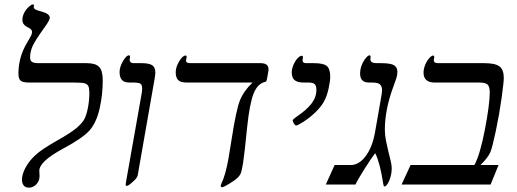

<svg xmlns="http://www.w3.org/2000/svg" viewBox="-20 -841 2354 875"><path d="M113.8 -464.8Q85 -464.8 74.5 -472.9Q64 -481 64 -505.9Q64 -580.1 103 -646Q119.1 -672.9 122.6 -680.7Q126 -688.5 126 -694.8Q126 -703.1 119.9 -708.3Q113.8 -713.4 100.1 -720.2Q92.3 -724.1 87.2 -732.2Q82 -740.2 82 -750Q82 -766.1 89.8 -781.7Q97.7 -797.4 110.4 -809.1Q123 -820.8 129.9 -820.8Q134.8 -820.8 134.8 -815.9L133.8 -807.1Q133.8 -796.9 167 -789.1Q207 -778.8 207 -759.8Q207 -749 182.1 -714.8Q140.6 -657.2 128.9 -631.6Q117.2 -606 117.2 -579.1Q117.2 -564.9 125.7 -559.1Q134.3 -553.2 157.2 -553.2H375Q415 -553.2 431.6 -536.4Q448.2 -519.5 448.2 -475.1Q448.2 -408.2 433.8 -345.5Q419.4 -282.7 388.7 -247.3Q357.9 -211.9 266.6 -163.1Q159.2 -105 159.2 -63L160.2 -39.1Q160.2 -23.4 153.3 -11.5Q146.5 0.5 135.3 7.3Q124 14.2 112.8 14.2Q94.7 14.2 87.4 3.4Q80.1 -7.3 80.1 -21Q80.1 -46.9 96.2 -76.9Q112.3 -106.9 140.6 -133.5Q168.9 -160.2 241.7 -201.2Q301.3 -234.9 327.4 -256.6Q353.5 -278.3 363.8 -297.1Q374 -315.9 380.6 -349.4Q387.2 -382.8 387.2 -417Q387.2 -438.5 382.8 -448Q378.4 -457.5 366.5 -461.2Q354.5 -464.8 318.8 -464.8Z M627.9 -437Q627.9 -455.6 619.1 -460.2Q610.4 -464.8 591.8 -464.8H571.8Q545.4 -464.8 535.2 -477.1Q524.9 -489.3 524.9 -512.2Q524.9 -535.6 540.3 -562.3Q555.7 -588.9 567.9 -588.9Q572.8 -588.9 572.8 -580.1Q570.8 -574.2 570.8 -567.9Q570.8 -563.5 574.7 -558.3Q578.6 -553.2 589.8 -553.2H625Q658.7 -553.2 673.3 -543.9Q688 -534.7 688 -509.8Q688 -502.4 683.6 -476.1L607.9 -43.9Q606 -32.2 593.3 -20Q580.6 -7.8 571.8 -1Q563 5.9 557.6 5.9Q552.7 5.9 552.7 1L554.7 -14.2L623.5 -402.8Q627.9 -427.2 627.9 -437Z M832.5 -464.8Q801.8 -464.8 791.3 -476.6Q780.8 -488.3 780.8 -511.2Q780.8 -535.6 796.6 -561.8Q812.5 -587.9 825.7 -587.9Q830.6 -587.9 830.6 -580.1Q827.6 -568.4 827.6 -564.9Q827.6 -553.2 846.7 -553.2H1167.5Q1203.6 -553.2 1203.6 -525.9V-520L1202.6 -514.2L1196.8 -481Q1195.3 -474.1 1193.8 -471.4Q1192.4 -468.8 1188.5 -467.8Q1154.3 -460.4 1136 -415.3Q1117.7 -370.1 1106.4 -262.2Q1093.8 -134.8 1087.6 -97.4Q1081.5 -60.1 1076.7 -49.6Q1071.8 -39.1 1061.3 -29.3Q1050.8 -19.5 1024.9 -3.7Q999 12.2 992.7 12.2Q985.8 12.2 985.8 4.9L987.8 -2Q1007.8 -41.5 1021.5 -120.1L1036.6 -212.9Q1056.2 -339.4 1073.2 -382.8Q1090.3 -426.3 1130.9 -464.8Z M1363.8 -464.8Q1337.4 -464.8 1323.5 -475.1Q1309.6 -485.4 1309.6 -511.2Q1309.6 -527.3 1317.6 -545.9Q1325.7 -564.5 1336.4 -575.7Q1347.2 -586.9 1355 -586.9Q1360.8 -586.9 1360.8 -579.1Q1358.9 -573.2 1358.9 -565.9Q1358.9 -553.2 1374.5 -553.2H1410.6Q1455.1 -553.2 1470 -539.8Q1484.9 -526.4 1484.9 -491.2Q1484.9 -471.7 1477.5 -437.5Q1470.2 -403.3 1456.5 -378.4Q1442.9 -353.5 1416.7 -328.6Q1390.6 -303.7 1363.5 -286.4Q1336.4 -269 1329.6 -269Q1324.7 -269 1319.3 -278.1Q1314 -287.1 1314 -293Q1315.4 -297.9 1331.5 -309.1Q1377.4 -339.8 1399.7 -369.1Q1421.9 -398.4 1421.9 -431.2Q1421.9 -451.2 1413.6 -458Q1405.3 -464.8 1385.7 -464.8Z M1731.9 8.8Q1728 8.8 1726.1 -5.9Q1711.9 -99.1 1689.9 -143.1Q1672.4 -120.6 1640.9 -70.8Q1609.4 -21 1600.1 0H1464.8L1504.9 -88.9H1578.1Q1616.2 -88.9 1646.5 -129.4Q1676.8 -169.9 1689 -237.8L1714.8 -384.8Q1721.2 -418 1721.2 -429.2Q1721.2 -447.3 1711.9 -456.1Q1702.6 -464.8 1676.8 -464.8H1662.1Q1621.1 -464.8 1621.1 -504.9Q1621.1 -524.4 1627.9 -542.7Q1634.8 -561 1646 -575Q1657.2 -588.9 1664.1 -588.9Q1668.9 -588.9 1668.9 -581.1L1668 -570.8Q1668 -553.2 1695.8 -553.2H1714.8Q1760.7 -553.2 1775.9 -543.7Q1791 -534.2 1791 -513.2Q1791 -498.5 1785.9 -483.2Q1780.8 -467.8 1772.9 -446.8Q1733.9 -341.8 1733.9 -250Q1733.9 -226.1 1738.8 -200.9Q1743.7 -175.8 1749.5 -152.3Q1755.4 -128.9 1760.3 -108.6Q1765.1 -88.4 1765.1 -74.2Q1765.1 -43.9 1753.7 -17.6Q1742.2 8.8 1731.9 8.8Z M2215.8 0H1810.1L1851.1 -88.9H2142.1Q2168 -136.7 2189.9 -251.2Q2211.9 -365.7 2211.9 -419.9Q2211.9 -445.8 2202.4 -455.3Q2192.9 -464.8 2165 -464.8H1961.9Q1910.2 -464.8 1910.2 -509.8Q1910.2 -526.9 1917.5 -544.9Q1924.8 -563 1935.8 -575.4Q1946.8 -587.9 1954.1 -587.9Q1959 -587.9 1959 -579.1Q1957 -573.2 1957 -565.9Q1957 -553.2 1976.1 -553.2H2187Q2236.3 -553.2 2256.1 -538.6Q2275.9 -523.9 2275.9 -485.8Q2275.9 -466.3 2265.9 -394Q2255.9 -321.8 2240 -246.1Q2224.1 -170.4 2214.8 -147.9Q2204.6 -123.5 2169.9 -88.9H2252Z"/></svg>

Font: Tinos
Style: Italic
Weight: 400
Italic angle: -16.333°
Designer: Steve Matteson
Foundry: Monotype Imaging Inc.
Version: Version 1.32